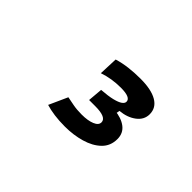

<svg xmlns="http://www.w3.org/2000/svg" viewBox="-54 -892 694 694"><g transform="rotate(45 293.0 -545.0)"><path d="M291.5 -387.2Q261.7 -387.2 237.1 -390.6Q212.4 -394 193.4 -399.9L225.6 -471.2Q240.2 -468.3 259.5 -464.6Q278.8 -460.9 303.7 -460.9Q335 -460.9 354.7 -469Q374.5 -477.1 374.5 -491.7Q374.5 -517.1 316.9 -517.1H285.6L293.9 -564L377 -556.6Q414.1 -553.2 436 -536.4Q458 -519.5 458 -489.7Q458 -454.6 434.6 -431.9Q411.1 -409.2 373 -398.2Q335 -387.2 291.5 -387.2ZM285.6 -517.1 290.5 -573.7Q324.7 -576.2 345.5 -581.3Q366.2 -586.4 376 -593.3Q385.7 -600.1 385.7 -608.4Q385.7 -629.9 335.4 -629.9Q288.1 -629.9 247.1 -615.7L250 -688.5Q275.4 -696.3 303.7 -699.7Q332 -703.1 362.8 -703.1Q418 -703.1 447.5 -685.8Q477.1 -668.5 477.1 -635.7Q477.1 -607.4 452.6 -588.9Q428.2 -570.3 391.1 -566.9L384.8 -531.7Z"/></g></svg>

Font: Cascadia Code PL
Style: Italic
Weight: 400
Italic angle: -10°
Monospace: yes
Designer: Aaron Bell
Foundry: Saja Typeworks
Version: Version 2404.023